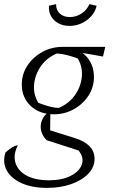

<svg xmlns="http://www.w3.org/2000/svg" viewBox="-28 -712 548 934"><path d="M201 202Q128 202 77 179Q26 156 4.5 116.5Q-17 77 -1 29Q21 11 31 4.5Q41 -2 59 -6Q35 42 47.5 81Q60 120 102 142.5Q144 165 211 165Q274 165 316 143.5Q358 122 370 88.5Q382 55 354 20L199 -30Q184 -45 177 -62Q170 -79 170 -96Q170 -119 182.5 -139.5Q195 -160 217 -171L216 -78L334 -41Q432 -11 432 61Q432 101 401.5 133Q371 165 318.5 183.5Q266 202 201 202ZM234 -156Q165 -156 121.5 -196.5Q78 -237 78 -301Q78 -351 105 -392.5Q132 -434 177.5 -459Q223 -484 277 -484Q344 -484 386.5 -443Q429 -402 429 -337Q429 -288 402.5 -247Q376 -206 331.5 -181Q287 -156 234 -156ZM258 -187Q307 -208 336 -248.5Q365 -289 370 -337.5Q375 -386 350 -428Q327 -436 301.5 -443Q276 -450 249 -452Q201 -432 172 -391.5Q143 -351 138 -303Q133 -255 158 -212Q192 -199 216 -193Q240 -187 258 -187ZM365 -430 277 -484H484L473 -437L376 -454ZM310 -586Q279 -586 255.5 -599Q232 -612 220 -634Q208 -656 210 -684L245 -692Q244 -664 262.5 -646.5Q281 -629 312 -629Q343 -629 369.5 -647Q396 -665 407 -692L442 -684Q436 -656 416.5 -634Q397 -612 369.5 -599Q342 -586 310 -586Z"/></svg>

Font: Piazzolla Thin ExtraLight
Style: Italic
Weight: 250
Italic angle: -11.3°
Version: Version 2.005